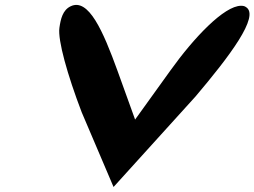

<svg xmlns="http://www.w3.org/2000/svg" viewBox="-20 -694 1015 766"><path d="M306 -246 433 52 760 -309C893 -466 1019 -631 961 -666C956 -670 948 -671 942 -671C874 -671 753 -543 660 -413L519 -217L449 -411C391 -571 333 -703 262 -669C230 -654 222 -618 217 -583C210 -534 249 -395 306 -246Z"/></svg>

Font: Venom Sans
Style: BdObl
Weight: 700
Version: Version 1.001